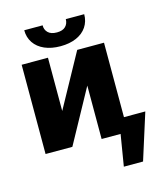

<svg xmlns="http://www.w3.org/2000/svg" viewBox="-130 -817 952 1102"><g transform="rotate(-15 346.5 -266.0)"><path d="M382.8 -530.3H542V-87.9H668.9L582 186.5H467.8L498.5 0H385.7V-317.4L211.9 0H52.7V-530.3H209V-213.9ZM296.9 -575.2Q242.7 -575.2 202.4 -592.8Q162.1 -610.4 140.1 -642.8Q118.2 -675.3 118.2 -717.8H227.5Q226.6 -692.4 243.9 -674.8Q261.2 -657.2 296.9 -657.2Q331.5 -657.2 348.4 -674.3Q365.2 -691.4 365.2 -717.8H474.6Q474.6 -675.3 452.9 -642.8Q431.2 -610.4 390.9 -592.8Q350.6 -575.2 296.9 -575.2Z"/></g></svg>

Font: Pretendard GOV ExtraBold
Style: Regular
Weight: 800
Designer: Base glyphs from Inter by Rasmus Andersson; Hangeul glyphs from Noto Sans CJK(Source Han Sans) by Jang Soo-young and Kan
Foundry: Kil Hyung-jin
Version: Version 1.309